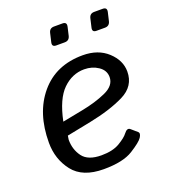

<svg xmlns="http://www.w3.org/2000/svg" viewBox="-129 -785 785 889"><g transform="rotate(-20 263.0 -341.0)"><path d="M219.2 -605.5Q197.3 -605.5 202.6 -627.4L212.4 -669.4Q217.3 -691.4 239.3 -691.4H281.2Q303.2 -691.4 298.3 -669.4L288.6 -627.4Q283.2 -605.5 261.2 -605.5ZM417.5 -605.5Q395.5 -605.5 400.9 -627.4L410.6 -669.4Q415.5 -691.4 437.5 -691.4H479.5Q501.5 -691.4 496.6 -669.4L486.8 -627.4Q481.4 -605.5 459.5 -605.5ZM33.2 -193.4Q33.2 -339.8 109.6 -430.4Q186 -521 318.4 -521Q394 -521 440.7 -477.8Q487.3 -434.6 487.3 -379.9Q487.3 -307.6 418.2 -273.4Q349.1 -239.3 247.1 -218.8L127 -194.8Q124 -176.3 124 -175.3Q124 -127 150.4 -91.3Q176.8 -55.7 242.7 -55.7Q298.8 -55.7 333 -76.2Q367.2 -96.7 379.4 -113.3Q396.5 -136.2 410.2 -123.5L439 -98.6Q448.2 -90.3 436 -71.3Q424.8 -53.7 375.5 -22.7Q326.2 8.3 231 8.3Q127 8.3 80.1 -52Q33.2 -112.3 33.2 -193.4ZM129.4 -262.7 229.5 -282.2Q297.9 -295.4 349.6 -318.6Q401.4 -341.8 401.4 -383.8Q401.4 -417 371.3 -437.3Q341.3 -457.5 302.2 -457.5Q243.2 -457.5 197 -412.6Q150.9 -367.7 129.4 -262.7Z"/></g></svg>

Font: Istok
Style: Italic
Weight: 500
Italic angle: -13°
Designer: Andrey V. Panov
Foundry: Andrey V. Panov
Version: Version 1.0.3